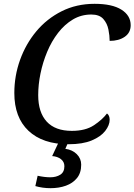

<svg xmlns="http://www.w3.org/2000/svg" viewBox="-20 -745 704 1005"><path d="M339 10Q204 10 129.5 -60Q55 -130 55 -258Q55 -348 85 -431.5Q115 -515 170 -581Q225 -647 302.5 -686Q380 -725 475 -725Q567 -725 615.5 -694.5Q664 -664 664 -613Q664 -574 633 -552.5Q602 -531 554 -531Q554 -558 547.5 -590.5Q541 -623 520.5 -646Q500 -669 458 -669Q405 -669 361.5 -643Q318 -617 284 -573Q250 -529 227 -474Q204 -419 192 -360.5Q180 -302 180 -247Q180 -157 224.5 -108.5Q269 -60 356 -60Q427 -60 471 -89Q515 -118 540 -151Q554 -141 554 -118Q554 -90 531 -60Q508 -30 460.5 -10Q413 10 339 10ZM244 240Q203 240 165 229L177 175Q214 183 243 183Q274 183 295.5 169.5Q317 156 317 125Q317 102 299 88Q281 74 253 72L291 -9H341L322 34Q359 39 382 62Q405 85 405 117Q405 160 383 187Q361 214 325 227Q289 240 244 240Z"/></svg>

Font: Noto Serif Medium
Style: Italic
Weight: 500
Italic angle: -12°
Designer: Monotype Design Team
Foundry: Monotype Imaging Inc.
Version: Version 2.014; ttfautohint (v1.8.4.7-5d5b)